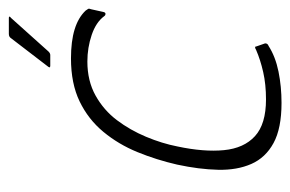

<svg xmlns="http://www.w3.org/2000/svg" viewBox="-134 -534 672 445"><g transform="rotate(-90 202.5 -311.0)"><path d="M187 5Q128 5 94 -13.5Q60 -32 45.5 -65Q31 -98 32 -142Q33 -186 44 -237Q55 -285 73 -329Q91 -373 120 -408Q149 -443 190.5 -463Q232 -483 290 -483Q330 -483 357.5 -474.5Q385 -466 401 -449Q404 -445 405 -443Q406 -441 404 -436L398 -409Q397 -403 393.5 -403Q390 -403 388 -406Q374 -425 344.5 -435Q315 -445 283 -445Q238 -445 204 -426Q170 -407 147 -376.5Q124 -346 108.5 -309Q93 -272 86 -236Q73 -175 77.5 -128.5Q82 -82 110 -56.5Q138 -31 195 -31Q230 -31 258.5 -37.5Q287 -44 310 -54Q318 -59 318 -53L325 -33Q325 -30 323.5 -28Q322 -26 319 -25Q294 -9 259.5 -2Q225 5 187 5ZM273 -531Q269 -531 269.5 -533Q270 -535 271 -536L337 -622Q340 -627 347 -627H384Q387 -627 387 -625.5Q387 -624 384 -622L306 -535Q304 -533 302 -532Q300 -531 298 -531Z"/></g></svg>

Font: Glory ExtraLight
Style: Italic
Weight: 250
Italic angle: -12°
Version: Version 1.011